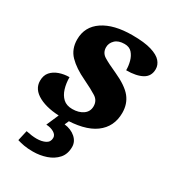

<svg xmlns="http://www.w3.org/2000/svg" viewBox="-188 -654 910 1002"><g transform="rotate(30 267.0 -153.0)"><path d="M213 10Q123 10 68.5 -19Q14 -48 14 -99Q14 -132 31.5 -152Q49 -172 77.5 -182Q106 -192 138 -192Q138 -156 147.5 -124.5Q157 -93 177.5 -74Q198 -55 233 -55Q272 -55 297.5 -73Q323 -91 323 -123Q323 -157 295 -175Q267 -193 213 -219Q147 -250 110.5 -287.5Q74 -325 74 -383Q74 -460 138 -503Q202 -546 313 -546Q386 -546 428.5 -533Q471 -520 489 -499Q507 -478 507 -453Q507 -410 472 -390.5Q437 -371 376 -371Q376 -398 369 -424Q362 -450 346 -468Q330 -486 301 -486Q264 -486 244.5 -467Q225 -448 225 -423Q225 -390 252.5 -373Q280 -356 334 -332Q409 -298 439.5 -260Q470 -222 470 -168Q470 -84 406 -37Q342 10 213 10ZM166 240Q135 240 112.5 236Q90 232 71 226L85 164Q122 172 149 172Q180 172 201.5 161Q223 150 223 125Q223 107 203.5 95.5Q184 84 157 83L197 -9H258L239 34Q280 39 306 62Q332 85 332 117Q332 160 308 187Q284 214 246 227Q208 240 166 240Z"/></g></svg>

Font: Noto Serif ExtraBold
Style: Italic
Weight: 800
Italic angle: -12°
Designer: Monotype Design Team
Foundry: Monotype Imaging Inc.
Version: Version 2.013